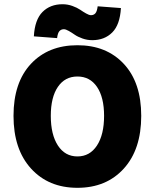

<svg xmlns="http://www.w3.org/2000/svg" viewBox="-20 -876 732 908"><path d="M43.9 -328.1Q43.9 -485.8 126.2 -574Q208.5 -662.1 346.2 -662.1Q483.4 -662.1 565.7 -573.7Q647.9 -485.4 647.9 -328.1Q647.9 -169.4 565.4 -78.6Q482.9 12.2 346.2 12.2Q209.5 12.2 126.7 -78.9Q43.9 -169.9 43.9 -328.1ZM140.1 -704.1Q144.5 -782.7 180.9 -819.3Q217.3 -856 275.9 -856Q299.8 -856 322.3 -847.9Q344.7 -839.8 358.9 -830.1Q373 -820.3 387.2 -812.3Q401.4 -804.2 410.2 -804.2Q423.3 -804.2 431.2 -813.2Q439 -822.3 441.9 -846.2L551.8 -837.9Q547.4 -759.3 511 -722.7Q474.6 -686 416 -686Q392.1 -686 369.6 -694.1Q347.2 -702.1 333.3 -711.9Q319.3 -721.7 305.2 -729.7Q291 -737.8 282.2 -737.8Q269 -737.8 261 -728.8Q252.9 -719.7 250 -695.8ZM220.2 -328.1Q220.2 -239.3 253.9 -187.7Q287.6 -136.2 346.2 -136.2Q404.8 -136.2 438.5 -187.7Q472.2 -239.3 472.2 -328.1Q472.2 -416 438.7 -465.1Q405.3 -514.2 346.2 -514.2Q287.1 -514.2 253.7 -465.1Q220.2 -416 220.2 -328.1Z"/></svg>

Font: Source Sans Pro Black
Style: Regular
Weight: 900
Designer: Paul D. Hunt
Foundry: Adobe Systems Incorporated
Version: Version 2.020;PS 2.0;hotconv 1.0.86;makeotf.lib2.5.63406